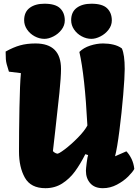

<svg xmlns="http://www.w3.org/2000/svg" viewBox="-20 -987 744 1017"><path d="M27.3 -607.4Q18.6 -635.3 15.4 -647.2Q12.2 -659.2 11 -673.1Q9.8 -687 9.8 -713.9Q50.8 -736.8 86.7 -746.8Q122.6 -756.8 168 -756.8Q303.2 -756.8 303.2 -621.6Q303.2 -579.1 294.7 -495.6Q286.1 -412.1 272.5 -293.5Q264.2 -224.6 260.3 -186.5Q269.5 -176.3 282.2 -173.3Q289.1 -170.4 323 -196Q356.9 -221.7 392.3 -257.6Q427.7 -293.5 442.9 -322.3Q429.2 -585.9 400.4 -711.9Q422.4 -733.9 457.5 -745.4Q492.7 -756.8 525.9 -756.8Q554.2 -756.8 580.3 -750.7Q606.4 -744.6 625.5 -730.5Q640.6 -697.3 640.6 -621.6Q640.6 -579.6 632.6 -484.1Q624.5 -388.7 612.5 -295.2Q600.6 -201.7 589.4 -159.2L649.4 -185.5Q664.6 -169.9 676.3 -146.2Q688 -122.6 691.4 -92.3Q683.6 -76.7 659.2 -52.2Q634.8 -27.8 599.4 -9Q564 9.8 524.9 9.8Q481.4 9.8 458.3 -16.1Q435.1 -42 435.1 -82.5Q435.1 -92.3 439.2 -125Q443.4 -157.7 446.8 -165.5L432.1 -170.4Q405.8 -118.2 377.2 -79.1Q348.6 -40 309.6 -15.1Q270.5 9.8 220.7 9.8Q143.1 9.8 111.8 -45.7Q80.6 -101.1 80.6 -184.6Q80.6 -285.6 83 -415.5Q85.4 -545.4 90.8 -599.6ZM215.3 -967.3Q273.4 -967.3 298.3 -943.1Q323.2 -918.9 323.2 -878.9Q323.2 -852.1 305.9 -829.6Q288.6 -807.1 263.2 -794.2Q237.8 -781.2 215.3 -781.2Q188.5 -781.2 163.6 -794.7Q138.7 -808.1 123.3 -830.8Q107.9 -853.5 107.9 -879.9Q107.9 -923.3 137.2 -945.3Q166.5 -967.3 215.3 -967.3ZM464.4 -967.3Q522.5 -967.3 547.4 -943.1Q572.3 -918.9 572.3 -878.9Q572.3 -852.1 554.9 -829.6Q537.6 -807.1 512.2 -794.2Q486.8 -781.2 464.4 -781.2Q437.5 -781.2 412.6 -794.7Q387.7 -808.1 372.3 -830.8Q356.9 -853.5 356.9 -879.9Q356.9 -923.3 386.2 -945.3Q415.5 -967.3 464.4 -967.3Z"/></svg>

Font: Kavoon
Style: Regular
Weight: 400
Designer: Viktoriya Grabowska
Foundry: Viktoriya Grabowska
Version: Version 1.004; ttfautohint (v1.4.1)